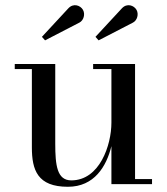

<svg xmlns="http://www.w3.org/2000/svg" viewBox="-20 -705 638 735"><path d="M489 -618.5C505.5 -627 512 -651 502.5 -667.5C493 -684 466.5 -694.5 446.5 -673L345.5 -564L357.5 -550.5ZM284 -618.5C300.5 -627 307 -651 297.5 -667.5C288 -684 261.5 -694.5 241.5 -673L140.5 -564L152.5 -550.5ZM497 -19.5V-460H336.5V-440.5H406.5V-235.5C406.5 -149.5 361.5 -14.5 253 -14.5C198.5 -14.5 191.5 -71.5 191.5 -155.5V-460H36.5V-440.5H102V-141C102 -54 123.5 10 240 10C341 10 387.5 -68 406.5 -145.5V0H562V-19.5Z"/></svg>

Font: Bodoni* 11
Style: Regular
Weight: 400
Version: Version 2.3